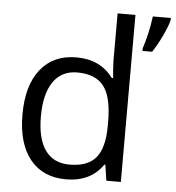

<svg xmlns="http://www.w3.org/2000/svg" viewBox="-54 -810 796 870"><g transform="rotate(5 344.0 -375.0)"><path d="M450.2 -71.8H445.8Q389.6 9.8 277.8 9.8Q172.9 9.8 114.5 -62Q56.2 -133.8 56.2 -266.1Q56.2 -398.4 114.7 -471.7Q173.3 -544.9 277.8 -544.9Q386.7 -544.9 444.8 -465.8H451.2L447.8 -504.4L445.8 -542V-759.8H526.9V0H460.9ZM288.1 -58.1Q371.1 -58.1 408.4 -103.3Q445.8 -148.4 445.8 -249V-266.1Q445.8 -379.9 408 -428.5Q370.1 -477.1 287.1 -477.1Q215.8 -477.1 178 -421.6Q140.1 -366.2 140.1 -265.1Q140.1 -162.6 177.7 -110.4Q215.3 -58.1 288.1 -58.1ZM572.8 -611.8Q582 -638.7 591.6 -679.4Q601.1 -720.2 606 -759.8H688V-751Q682.6 -726.1 661.1 -680.2Q639.6 -634.3 616.7 -600.1H572.8Z"/></g></svg>

Font: HunimalSansv1.5
Style: Regular
Weight: 400
Foundry: Ascender Corporation
Version: Version 1.10